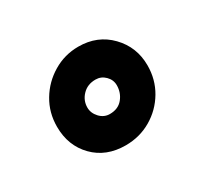

<svg xmlns="http://www.w3.org/2000/svg" viewBox="-65 -808 429 404"><g transform="rotate(-30 150.0 -606.0)"><path d="M141.3 -491.2Q94.1 -491.2 64.7 -521.2Q35.3 -551.2 35.3 -597.3Q35.3 -631.6 52.1 -659.6Q68.8 -687.6 96.9 -704.3Q125 -721.1 158.3 -721.1Q204.6 -721.1 234.7 -690Q264.9 -658.9 264.9 -614.3Q264.9 -580.2 248.3 -552.1Q231.6 -524 203.5 -507.6Q175.4 -491.2 141.3 -491.2ZM145.3 -565Q165.8 -565 176.9 -578.7Q188 -592.3 188 -610.3Q188 -623.6 178.2 -633.3Q168.5 -643 154.9 -643Q135.3 -643 123.1 -630.3Q110.8 -617.6 110.8 -600.3Q110.8 -586.9 121 -575.9Q131.2 -565 145.3 -565Z"/></g></svg>

Font: Faustina Light
Style: Italic
Weight: 300
Italic angle: -8°
Designer: Alfonso Garcia
Foundry: http://www.omnibus-type.com
Version: Version 1.200